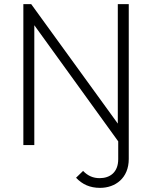

<svg xmlns="http://www.w3.org/2000/svg" viewBox="-20 -702 736 929"><path d="M93 0H146V-580L552 -18V68C552 132 512 160 462 160C431 160 405 149 382 125L348 158C378 190 415 207 464 207C538 207 603 160 603 67V-682H550V-104L131 -682H93Z"/></svg>

Font: MV Cash ExtraLight
Style: Regular
Weight: 200
Designer: Rodrigo Fuenzalida
Foundry: fragTYPE
Version: Version 1.100;Glyphs 3.1.2 (3151)